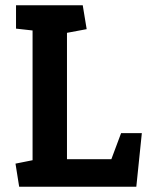

<svg xmlns="http://www.w3.org/2000/svg" viewBox="-20 -711 564 731"><path d="M53 0 39 -88 104 -101V-595L41 -602V-691H295L310 -600L235 -586V-105H404L441 -204H520L499 0Z"/></svg>

Font: Kreon Light
Style: Bold
Weight: 700
Version: Version 2.002